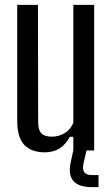

<svg xmlns="http://www.w3.org/2000/svg" viewBox="-20 -620 463 791"><path d="M164.9 7.6Q109.3 7.6 80.1 -23.1Q50.9 -53.8 50.9 -122.8V-600H136.4L137.2 -115.8Q137.2 -84.6 150.4 -70.8Q163.6 -56.9 193.3 -56.9Q222.5 -56.9 247 -72Q271.4 -87.1 282.1 -114.2V-600H367.9V0H282.1V-56.3H267.7Q249.5 -22.9 223.9 -7.6Q198.2 7.6 164.9 7.6ZM385.9 151H360.2Q305.8 151 283.4 126.8Q261 102.6 270.4 52.9L282.7 -4H337.3L324.1 52.9Q318.6 78.7 327.4 90Q336.3 101.3 361 101.3H385.9Z"/></svg>

Font: Big Shoulders Text SC Thin
Style: Regular
Weight: 100
Designer: Patric King
Foundry: XO Type Co
Version: Version 2.002